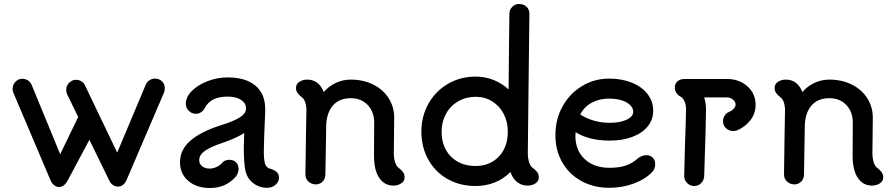

<svg xmlns="http://www.w3.org/2000/svg" viewBox="-20 -913 4477 960"><path d="M804 -472Q804 -459 800 -450L612 -11Q597 20 569 20Q556 20 544 11.5Q532 3 525 -13L427 -214L318 -10Q301 22 274 22Q262 22 250.5 13Q239 4 232 -13L47 -449Q43 -458 43 -469Q43 -489 57 -504Q71 -519 92 -519Q107 -519 119.5 -511Q132 -503 138 -489L281 -142L371 -328L315 -443Q311 -452 311 -464Q311 -484 325.5 -499Q340 -514 361 -514Q375 -514 387.5 -506Q400 -498 406 -484L566 -150L709 -490Q715 -504 727.5 -512Q740 -520 755 -520Q776 -520 790 -506.5Q804 -493 804 -472Z M1375 -24Q1375 -4 1357.5 11Q1340 26 1316 26Q1275 26 1244 1Q1213 -24 1206 -66Q1199 -105 1199 -171Q1199 -196 1201 -248Q1165 -224 1099 -201Q1035 -180 1005.5 -159.5Q976 -139 976 -112Q976 -93 991 -81.5Q1006 -70 1029 -70Q1044 -70 1062.5 -78Q1081 -86 1094 -102Q1106 -114 1127 -114Q1148 -114 1160.5 -101Q1173 -88 1173 -67Q1173 -59 1169 -48Q1165 -37 1159 -30Q1110 27 1029 27Q963 27 921.5 -8.5Q880 -44 880 -101Q880 -165 932.5 -210Q985 -255 1082 -286Q1145 -305 1177.5 -325Q1210 -345 1210 -370V-371Q1210 -397 1185.5 -413.5Q1161 -430 1118 -430Q1033 -430 1004 -373Q998 -360 985.5 -352Q973 -344 960 -344Q939 -344 924 -359Q909 -374 909 -394Q909 -428 939.5 -458.5Q970 -489 1018.5 -507.5Q1067 -526 1118 -526Q1208 -526 1257 -485Q1306 -444 1306 -368V-356Q1299 -199 1299 -151Q1299 -121 1304 -99Q1306 -88 1314 -79.5Q1322 -71 1330 -70Q1353 -63 1364 -52.5Q1375 -42 1375 -24Z M2003 -26Q2003 -7 1986 4Q1969 15 1947 15Q1903 15 1876.5 -23Q1850 -61 1850 -136L1851 -299Q1851 -354 1818.5 -388Q1786 -422 1734 -422Q1676 -422 1644.5 -385.5Q1613 -349 1611 -285L1607 -42Q1607 -18 1592.5 -4.5Q1578 9 1559 9Q1539 9 1523 -4.5Q1507 -18 1507 -42L1510 -248L1512 -357Q1513 -377 1507.5 -397Q1502 -417 1491 -425Q1476 -437 1468 -447.5Q1460 -458 1460 -474Q1460 -493 1477 -504Q1494 -515 1516 -515Q1574 -515 1599 -453Q1624 -482 1659 -498.5Q1694 -515 1734 -515Q1796 -515 1845.5 -490.5Q1895 -466 1923 -422.5Q1951 -379 1951 -324L1949 -143Q1949 -123 1955 -103Q1961 -83 1972 -75Q1987 -63 1995 -52.5Q2003 -42 2003 -26Z M2674 -26Q2674 -7 2657 4Q2640 15 2618 15Q2589 15 2566.5 -2Q2544 -19 2532 -53Q2499 -19 2454.5 -1Q2410 17 2358 17Q2280 17 2218.5 -17.5Q2157 -52 2122 -114Q2087 -176 2087 -255Q2087 -332 2122.5 -395Q2158 -458 2220 -494Q2282 -530 2358 -530Q2405 -530 2447 -513.5Q2489 -497 2523 -466Q2525 -618 2525 -680Q2527 -844 2527 -844Q2527 -864 2541 -878.5Q2555 -893 2575 -893Q2598 -893 2612.5 -879.5Q2627 -866 2627 -844L2623 -507L2619 -143Q2619 -123 2625 -103Q2631 -83 2642 -75Q2658 -63 2666 -52.5Q2674 -42 2674 -26ZM2519 -255Q2519 -305 2498 -344.5Q2477 -384 2440.5 -406.5Q2404 -429 2358 -429Q2310 -429 2271 -406.5Q2232 -384 2210 -344Q2188 -304 2188 -255Q2188 -177 2235 -130Q2282 -83 2358 -83Q2429 -83 2474 -130Q2519 -177 2519 -255Z M3256 -93Q3256 -70 3243 -55Q3209 -18 3150.5 4Q3092 26 3027 26Q2949 26 2887.5 -7.5Q2826 -41 2791.5 -101Q2757 -161 2757 -237Q2757 -317 2793 -381.5Q2829 -446 2890.5 -483Q2952 -520 3026 -520Q3089 -520 3139.5 -499.5Q3190 -479 3218 -442.5Q3246 -406 3246 -359Q3246 -315 3218.5 -281Q3191 -247 3141.5 -228.5Q3092 -210 3029 -210Q2925 -210 2858 -252Q2857 -246 2857 -233Q2857 -161 2903.5 -117.5Q2950 -74 3027 -74Q3076 -74 3109.5 -85.5Q3143 -97 3169 -121Q3190 -137 3211 -137Q3232 -137 3244 -124.5Q3256 -112 3256 -93ZM2881 -341Q2909 -322 2947 -310.5Q2985 -299 3029 -299Q3081 -299 3113.5 -314.5Q3146 -330 3146 -354Q3146 -382 3112.5 -401Q3079 -420 3026 -420Q2977 -420 2939.5 -400Q2902 -380 2881 -341Z M3758 -389Q3758 -346 3732.5 -312.5Q3707 -279 3665 -261Q3656 -258 3646 -258Q3625 -258 3610 -272Q3595 -286 3595 -307Q3595 -323 3604 -336Q3613 -349 3627 -354Q3639 -359 3648.5 -369.5Q3658 -380 3658 -389Q3658 -404 3645 -415Q3632 -426 3615 -426H3501Q3510 -397 3510 -365Q3510 -312 3501 -33Q3500 -12 3486 2.5Q3472 17 3451 17Q3430 17 3415.5 2Q3401 -13 3401 -33L3405 -191Q3410 -319 3410 -368Q3410 -389 3402.5 -406.5Q3395 -424 3381 -431Q3368 -438 3361 -450Q3354 -462 3354 -475Q3354 -495 3367.5 -506.5Q3381 -518 3402 -518H3615Q3676 -518 3717 -481.5Q3758 -445 3758 -389Z M4396 -26Q4396 -7 4379 4Q4362 15 4340 15Q4296 15 4269.5 -23Q4243 -61 4243 -136L4244 -299Q4244 -354 4211.5 -388Q4179 -422 4127 -422Q4069 -422 4037.5 -385.5Q4006 -349 4004 -285L4000 -42Q4000 -18 3985.5 -4.5Q3971 9 3952 9Q3932 9 3916 -4.5Q3900 -18 3900 -42L3903 -248L3905 -357Q3906 -377 3900.5 -397Q3895 -417 3884 -425Q3869 -437 3861 -447.5Q3853 -458 3853 -474Q3853 -493 3870 -504Q3887 -515 3909 -515Q3967 -515 3992 -453Q4017 -482 4052 -498.5Q4087 -515 4127 -515Q4189 -515 4238.5 -490.5Q4288 -466 4316 -422.5Q4344 -379 4344 -324L4342 -143Q4342 -123 4348 -103Q4354 -83 4365 -75Q4380 -63 4388 -52.5Q4396 -42 4396 -26Z"/></svg>

Font: Tsukimi Rounded SemiBold
Style: Regular
Weight: 600
Designer: Takashi Funayama
Foundry: Takashi Funayama
Version: Version 1.032; ttfautohint (v1.8.3)